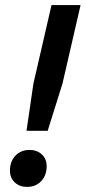

<svg xmlns="http://www.w3.org/2000/svg" viewBox="-20 -724 336 753"><path d="M84 -211 111 -396 182 -704H296L225 -396L167 -211ZM86 9Q57 9 38 -8.5Q19 -26 19 -55Q19 -91 40.5 -113.5Q62 -136 96 -136Q125 -136 144 -118.5Q163 -101 163 -72Q163 -36 141.5 -13.5Q120 9 86 9Z"/></svg>

Font: Prodigy Sans Medium
Style: Italic
Weight: 500
Italic angle: -13°
Designer: Wei Huang
Foundry: Wei Huang
Version: Version 1.003; ttfautohint (v1.8.3)